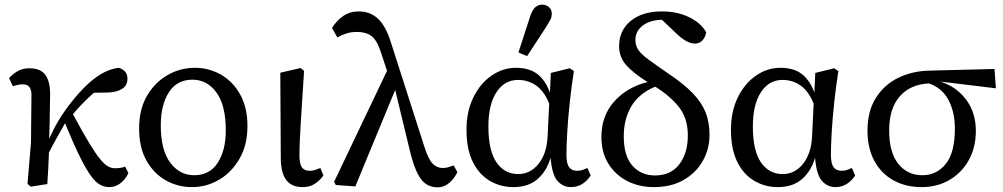

<svg xmlns="http://www.w3.org/2000/svg" viewBox="-20 -790 4306 824"><path d="M112 11 98 -1 113 -178 115 -383Q115 -404 106.5 -416Q98 -428 77 -428Q65 -428 54.5 -425.5Q44 -423 35 -420L19 -455Q34 -472 55.5 -484.5Q77 -497 106 -497Q155 -497 175.5 -467.5Q196 -438 195 -382Q194 -342 193.5 -292Q193 -242 191 -194L203 -220Q226 -268 256.5 -311.5Q287 -355 319 -390.5Q351 -426 379 -448Q408 -471 434 -483Q460 -495 489 -499Q505 -495 516 -483.5Q527 -472 527 -452Q527 -424 505.5 -409.5Q484 -395 445 -393L383 -392Q359 -371 336.5 -348Q314 -325 293 -300Q334 -224 362 -177.5Q390 -131 409.5 -107.5Q429 -84 443.5 -76Q458 -68 472 -68Q501 -68 517 -75L531 -47Q519 -21 497.5 -4Q476 13 449 13Q428 13 409 2.5Q390 -8 369 -37Q348 -66 321.5 -120Q295 -174 259 -261Q242 -230 224.5 -199.5Q207 -169 190 -135Q189 -100 187 -65Q185 -30 183 0Z M804 13Q743 13 691.5 -16Q640 -45 608.5 -101Q577 -157 577 -239Q577 -321 611 -379Q645 -437 699.5 -468Q754 -499 816 -499Q877 -499 928.5 -469.5Q980 -440 1011 -384Q1042 -328 1042 -249Q1042 -168 1008 -109Q974 -50 920 -18.5Q866 13 804 13ZM813 -38Q880 -38 914.5 -91.5Q949 -145 949 -231Q949 -338 909 -393Q869 -448 806 -448Q739 -448 704.5 -393.5Q670 -339 670 -253Q670 -146 710.5 -92Q751 -38 813 -38Z M1279 13Q1231 13 1208 -18Q1185 -49 1185 -114L1183 -478L1270 -498L1285 -486Q1275 -338 1270 -251Q1265 -164 1265 -124Q1265 -86 1276 -71.5Q1287 -57 1309 -57Q1322 -57 1333.5 -61Q1345 -65 1355 -69L1368 -37Q1355 -18 1333 -2.5Q1311 13 1279 13Z M1858 14Q1832 14 1811 1.5Q1790 -11 1773 -43.5Q1756 -76 1741 -135L1676 -404L1505 10L1421 4L1414 -10L1641 -486L1616 -562Q1598 -618 1574 -635.5Q1550 -653 1512 -653Q1487 -653 1466.5 -646.5Q1446 -640 1428 -629L1405 -670Q1424 -701 1452.5 -721Q1481 -741 1520 -741Q1569 -741 1602.5 -709.5Q1636 -678 1658 -607L1801 -161Q1818 -107 1836.5 -88Q1855 -69 1880 -69Q1894 -69 1904.5 -72.5Q1915 -76 1927 -80L1943 -51Q1930 -24 1908 -5Q1886 14 1858 14Z M2076 -247Q2076 -144 2110.5 -93.5Q2145 -43 2204 -43Q2256 -43 2291 -86.5Q2326 -130 2330 -202L2337 -345Q2316 -398 2281.5 -422.5Q2247 -447 2203 -447Q2145 -447 2110.5 -394Q2076 -341 2076 -247ZM2183 13Q2128 13 2082 -14Q2036 -41 2009 -95.5Q1982 -150 1982 -233Q1982 -312 2011.5 -372Q2041 -432 2089.5 -465.5Q2138 -499 2194 -499Q2252 -499 2286.5 -472Q2321 -445 2340 -393L2344 -477L2425 -497L2443 -485Q2433 -422 2425.5 -353Q2418 -284 2414.5 -224Q2411 -164 2411 -126Q2411 -88 2422.5 -72.5Q2434 -57 2457 -57Q2470 -57 2481 -61Q2492 -65 2501 -69L2515 -37Q2502 -16 2480.5 -1.5Q2459 13 2430 13Q2397 13 2373 -13Q2349 -39 2343 -113Q2326 -55 2286.5 -21Q2247 13 2183 13ZM2205 -565 2256 -722Q2265 -748 2277.5 -759Q2290 -770 2306 -770Q2324 -770 2336 -759.5Q2348 -749 2348 -731Q2348 -717 2342 -705.5Q2336 -694 2325 -676L2242 -549Z M2786 13Q2723 13 2672 -13Q2621 -39 2591 -87.5Q2561 -136 2561 -202Q2561 -293 2616 -354.5Q2671 -416 2759 -438Q2698 -476 2667.5 -510.5Q2637 -545 2637 -592Q2637 -659 2686.5 -700Q2736 -741 2821 -741Q2887 -741 2938 -716Q2989 -691 3011 -651Q3007 -630 2994.5 -616.5Q2982 -603 2962 -603Q2927 -603 2881 -648L2821 -705Q2769 -704 2738 -680Q2707 -656 2707 -619Q2707 -595 2719 -576.5Q2731 -558 2763 -534.5Q2795 -511 2853 -471Q2917 -428 2954.5 -388.5Q2992 -349 3008.5 -307Q3025 -265 3025 -211Q3025 -151 2996.5 -100Q2968 -49 2914.5 -18Q2861 13 2786 13ZM2657 -205Q2657 -120 2694.5 -78.5Q2732 -37 2791 -37Q2859 -37 2895.5 -85Q2932 -133 2932 -209Q2932 -283 2893 -331.5Q2854 -380 2792 -418Q2722 -389 2689.5 -334Q2657 -279 2657 -205Z M3211 -247Q3211 -144 3245.5 -93.5Q3280 -43 3339 -43Q3391 -43 3426 -86.5Q3461 -130 3465 -202L3472 -345Q3451 -398 3416.5 -422.5Q3382 -447 3338 -447Q3280 -447 3245.5 -394Q3211 -341 3211 -247ZM3318 13Q3263 13 3217 -14Q3171 -41 3144 -95.5Q3117 -150 3117 -233Q3117 -312 3146.5 -372Q3176 -432 3224.5 -465.5Q3273 -499 3329 -499Q3387 -499 3421.5 -472Q3456 -445 3475 -393L3479 -477L3560 -497L3578 -485Q3568 -422 3560.5 -353Q3553 -284 3549.5 -224Q3546 -164 3546 -126Q3546 -88 3557.5 -72.5Q3569 -57 3592 -57Q3605 -57 3616 -61Q3627 -65 3636 -69L3650 -37Q3637 -16 3615.5 -1.5Q3594 13 3565 13Q3532 13 3508 -13Q3484 -39 3478 -113Q3461 -55 3421.5 -21Q3382 13 3318 13Z M3935 13Q3867 13 3814.5 -16Q3762 -45 3732.5 -99.5Q3703 -154 3703 -229Q3703 -313 3739 -370Q3775 -427 3836 -456.5Q3897 -486 3972 -487L4248 -494L4254 -411L4015 -440Q4083 -419 4125.5 -363.5Q4168 -308 4168 -228Q4168 -157 4137.5 -102.5Q4107 -48 4054.5 -17.5Q4002 13 3935 13ZM3796 -230Q3796 -135 3835.5 -86.5Q3875 -38 3938 -38Q4000 -38 4039 -86.5Q4078 -135 4078 -238Q4078 -309 4050.5 -361Q4023 -413 3966 -432Q3887 -428 3841.5 -376.5Q3796 -325 3796 -230Z"/></svg>

Font: Source Serif 4 SmText
Style: Regular
Weight: 400
Designer: Frank Grießhammer
Foundry: Adobe
Version: Version 4.005;hotconv 1.1.0;makeotfexe 2.6.0